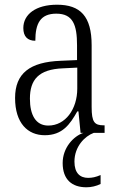

<svg xmlns="http://www.w3.org/2000/svg" viewBox="-20 -564 503 815"><path d="M170 10C245 10 277 -36 308 -91H313L322 0H334C292 14 246 63 246 128C246 199 286 231 347 231C367 231 389 226 407 217V179C386 188 371 191 354 191C320 191 296 171 296 122C296 58 340 14 378 0H424V-32H421C381 -32 369 -45 369 -110V-372C369 -495 321 -544 222 -544C132 -544 79 -503 79 -445C79 -409 97 -391 130 -391C130 -464 151 -506 219 -506C290 -506 307 -458 307 -372V-309L238 -306C107 -301 44 -253 44 -148C44 -41 98 10 170 10ZM185 -31C131 -31 107 -77 107 -145C107 -225 143 -270 248 -274L308 -277V-188C308 -101 258 -31 185 -31Z"/></svg>

Font: Noto Serif Devanagari Condensed Light
Style: Regular
Weight: 300
Width: 3
Designer: Universal Thirst, Indian Type Foundry and the Monotype Design Team
Foundry: Monotype Imaging Inc.
Version: Version 2.004